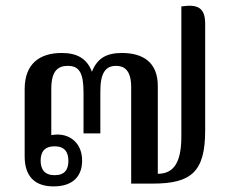

<svg xmlns="http://www.w3.org/2000/svg" viewBox="-20 -655 821 685"><path d="M627 -632V-167C627 -67 594 -35 543 -35V-348C543 -433 490 -466 415 -466C361 -466 327 -448 308 -399C290 -447 254 -466 200 -466C122 -466 68 -428 68 -337V-97C68 -25 105 10 171 10C240 10 273 -26 273 -82C273 -141 234 -175 185 -175C178 -175 170 -174 163 -173V-338C163 -405 189 -420 222 -420C264 -420 278 -393 278 -324V-179H338V-329C338 -394 356 -420 394 -420C422 -420 448 -406 448 -344V0H526C663 0 712 -43 712 -189V-570C712 -627 686 -641 627 -632ZM224 -81C224 -50 211 -30 175 -30C139 -30 125 -51 125 -82C125 -113 139 -133 175 -133C210 -133 224 -113 224 -81Z"/></svg>

Font: Noto Serif Thai Medium
Style: Regular
Weight: 500
Designer: Monotype Design Team
Foundry: Monotype Imaging Inc.
Version: Version 1.901;PS 001.901;hotconv 1.0.88;makeotf.lib2.5.64775